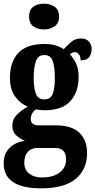

<svg xmlns="http://www.w3.org/2000/svg" viewBox="-27 -788 518 1043"><path d="M196 235Q-7 235 -7 99Q-7 47 25 15.5Q57 -16 108 -23Q84 -33 62 -52Q40 -71 40 -106Q40 -139 63.5 -163.5Q87 -188 124 -209Q83 -225 55 -264Q27 -303 27 -364Q27 -452 72.5 -500.5Q118 -549 215 -549Q248 -549 272.5 -542Q297 -535 319 -521Q339 -542 360 -560.5Q381 -579 414 -579Q442 -579 456.5 -561.5Q471 -544 471 -521Q471 -497 458 -478.5Q445 -460 411 -460Q411 -483 400.5 -494Q390 -505 381 -505Q371 -505 364.5 -501Q358 -497 352 -494Q372 -473 386 -443.5Q400 -414 400 -369Q400 -289 355.5 -239Q311 -189 215 -189Q206 -189 190.5 -190.5Q175 -192 167 -194Q158 -188 149 -173.5Q140 -159 140 -141Q140 -123 152 -115Q164 -107 180 -107H277Q363 -107 404.5 -66.5Q446 -26 446 43Q446 132 384.5 183.5Q323 235 196 235ZM213 -248Q249 -248 260 -279.5Q271 -311 271 -365Q271 -421 260 -455Q249 -489 214 -489Q179 -489 167.5 -454Q156 -419 156 -364Q156 -312 167.5 -280Q179 -248 213 -248ZM199 176Q263 176 297.5 149Q332 122 332 78Q332 16 273 16H171Q158 16 142.5 23Q127 30 116 48Q105 66 105 97Q105 135 132 155.5Q159 176 199 176ZM212 -628Q177 -628 154 -645Q131 -662 131 -698Q131 -735 154 -751.5Q177 -768 212 -768Q245 -768 269.5 -751.5Q294 -735 294 -698Q294 -662 269.5 -645Q245 -628 212 -628Z"/></svg>

Font: Noto Serif Ethiopic ExtraCondensed ExtraBold
Style: Regular
Weight: 800
Width: 2
Designer: Monotype Design Team
Foundry: Monotype Imaging Inc.
Version: Version 2.102; ttfautohint (v1.8.4.7-5d5b)